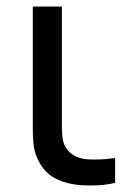

<svg xmlns="http://www.w3.org/2000/svg" viewBox="-20 -560 412 588"><path d="M100 -63.5Q88 -85 84.2 -108Q80.5 -131 80.5 -165V-204V-540H169.5V-208V-175Q169.5 -151.5 171.5 -137.2Q173.5 -123 180.5 -110.5Q199 -77.5 243.5 -72.5Q252.5 -71.5 271.5 -71.5Q305.5 -71.5 332.5 -76.5V0Q301 8 257 8Q226.5 8 206 4.5Q171 -1 144.2 -16.5Q117.5 -32 100 -63.5Z"/></svg>

Font: CCSD_manrope Medium
Style: Regular
Weight: 500
Designer: Mikhail Sharanda
Foundry: Mikhail Sharanda
Version: Version 4.503